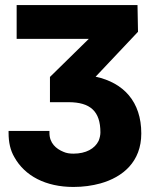

<svg xmlns="http://www.w3.org/2000/svg" viewBox="-20 -731 601 761"><path d="M14 -204C14 -167 21 -135 37 -108C78 -34 161 10 271 10C310 10 345 5 378 -4C467 -29 540 -90 540 -202C540 -328 470 -403 359 -427L527 -605L525 -711H46V-577H332L178 -426V-326H251C338 -326 378 -290 378 -206C378 -195 375 -183 371 -173C356 -142 321 -122 271 -122C256 -122 243 -124 232 -129C202 -141 176 -164 176 -204V-212H14Z"/></svg>

Font: Asimov Pro
Style: Blk
Weight: 900
Designer: Google
Version: Version 2.000980; 2014